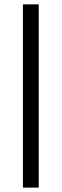

<svg xmlns="http://www.w3.org/2000/svg" viewBox="-20 -731 284 883"><path d="M158.2 131.8H85.4V-710.9H158.2Z"/></svg>

Font: Vazir FD-UI
Style: Regular-FD-UI
Weight: 400
Designer: Saber Rastikerdar
Foundry: Saber Rastikerdar
Version: Version 30.1.0